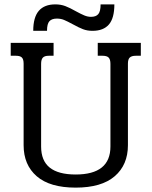

<svg xmlns="http://www.w3.org/2000/svg" viewBox="-20 -843 693 878"><path d="M233 -823Q258 -823 279 -815Q300 -807 328 -791Q350 -779 365.5 -772.5Q381 -766 396 -766Q419 -766 429.5 -778.5Q440 -791 440 -823H503Q503 -760 478 -731Q453 -702 403 -702Q379 -702 359.5 -709.5Q340 -717 313 -732Q287 -746 272.5 -752Q258 -758 240 -758Q217 -758 206 -746Q195 -734 195 -702H132Q132 -764 157.5 -793.5Q183 -823 233 -823ZM88 -179V-552Q88 -572 80 -580Q72 -588 53 -588H29V-647H225V-588H203Q184 -588 176 -579.5Q168 -571 168 -551V-173Q168 -108 207.5 -76.5Q247 -45 326 -45Q485 -45 485 -173V-551Q485 -571 477 -579.5Q469 -588 449 -588H427V-647H624V-588H601Q582 -588 573.5 -580Q565 -572 565 -552V-179Q565 -89 504.5 -37Q444 15 326 15Q208 15 148 -37Q88 -89 88 -179Z"/></svg>

Font: Pridi Light
Style: Regular
Weight: 300
Designer: Katatrad Team
Foundry: CadsonDemak
Version: Version 1.003